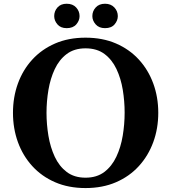

<svg xmlns="http://www.w3.org/2000/svg" viewBox="-20 -968 890 999"><path d="M425 10.5Q336.5 10.5 266.8 -19.8Q197 -50 148 -103.8Q99 -157.5 73.2 -228.5Q47.5 -299.5 47.5 -381Q47.5 -462.5 73.2 -533.5Q99 -604.5 148 -658Q197 -711.5 266.8 -741.8Q336.5 -772 425 -772Q513.5 -772 583.5 -741.8Q653.5 -711.5 702.5 -658Q751.5 -604.5 777.5 -533.5Q803.5 -462.5 803.5 -381Q803.5 -299.5 777.5 -228.5Q751.5 -157.5 702.5 -103.8Q653.5 -50 583.5 -19.8Q513.5 10.5 425 10.5ZM425 -43.5Q483.5 -43.5 522.8 -73.2Q562 -103 585.2 -152.2Q608.5 -201.5 618.5 -261.5Q628.5 -321.5 628.5 -382Q628.5 -441.5 618.8 -500.8Q609 -560 586 -608.8Q563 -657.5 523.8 -687Q484.5 -716.5 425 -716.5Q366.5 -716.5 327.2 -687Q288 -657.5 265 -608.5Q242 -559.5 232 -500.2Q222 -441 222 -381Q222 -321 232 -261.2Q242 -201.5 265 -152.2Q288 -103 327.2 -73.2Q366.5 -43.5 425 -43.5ZM526.5 -821.5Q495 -821.5 477.8 -841.2Q460.5 -861 460.5 -884Q460.5 -910 478 -929.2Q495.5 -948.5 526.5 -948.5Q557 -948.5 575 -929.2Q593 -910 593 -884Q593 -861 576.2 -841.2Q559.5 -821.5 526.5 -821.5ZM327 -821.5Q295.5 -821.5 278.8 -841.2Q262 -861 262 -884Q262 -910 279 -929.2Q296 -948.5 327 -948.5Q358.5 -948.5 376.2 -929.2Q394 -910 394 -884Q394 -861 377 -841.2Q360 -821.5 327 -821.5Z"/></svg>

Font: Libre Caslon Text SemiBold
Style: Regular
Weight: 600
Designer: Pablo Impallari, Rodrigo Fuenzalida, Katja Schimmel
Foundry: Pablo Impallari, Rodrigo Fuenzalida
Version: Version 2.000